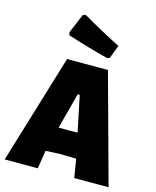

<svg xmlns="http://www.w3.org/2000/svg" viewBox="-133 -1008 892 1098"><g transform="rotate(15 313.5 -459.0)"><path d="M237 -918Q344 -855 462 -795L432 -716L415 -712Q309 -739 177 -781L171 -797L220 -914ZM440 -647 617 0H414L396 -107L395 -110L297 -112L215 -108L198 0H2L198 -647ZM309 -468 253 -256 309 -255 365 -256 321 -468Z"/></g></svg>

Font: Alegreya Sans SC Black
Style: Regular
Weight: 900
Designer: Juan Pablo del Peral
Foundry: Huerta Tipografica
Version: Version 2.007